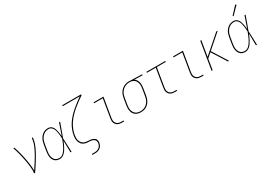

<svg xmlns="http://www.w3.org/2000/svg" viewBox="34 -1835 4433 3138"><g transform="rotate(-30 2250.0 -266.0)"><path d="M181 0Q187 -35 185.5 -69Q184 -103 180.5 -136Q177 -169 171.5 -202Q166 -235 160 -267.5Q154 -300 146.5 -332.5Q139 -365 131 -397Q123 -429 113.5 -460Q104 -491 93 -522L111 -528Q125 -490 136.5 -450.5Q148 -411 157.5 -370.5Q167 -330 175.5 -289.5Q184 -249 190.5 -207.5Q197 -166 201.5 -124Q206 -82 204 -39Q227 -73 249.5 -107.5Q272 -142 294 -176.5Q316 -211 336 -246.5Q356 -282 374.5 -318.5Q393 -355 408 -392.5Q423 -430 430 -468L438 -520H458L449 -468Q444 -437 432.5 -406Q421 -375 407.5 -345Q394 -315 378 -285.5Q362 -256 345.5 -227Q329 -198 311 -169Q293 -140 275 -112Q257 -84 238.5 -56Q220 -28 200 0Z M667 8Q641 8 616.5 0.5Q592 -7 574.5 -23.5Q557 -40 546.5 -62.5Q536 -85 532 -110Q528 -135 529.5 -161Q531 -187 535 -213L555 -333Q559 -357 566 -381Q573 -405 585 -427.5Q597 -450 614.5 -469.5Q632 -489 654 -503Q676 -517 700.5 -522.5Q725 -528 749 -528Q774 -528 795 -516Q816 -504 829.5 -485Q843 -466 850.5 -443.5Q858 -421 863 -397Q868 -373 871 -349Q874 -325 876 -301Q895 -355 914 -410Q933 -465 952 -520H972Q948 -455 925.5 -390Q903 -325 878 -260Q882 -195 883.5 -130Q885 -65 888 0H868Q867 -55 866 -110.5Q865 -166 864 -222Q854 -197 843.5 -173Q833 -149 820.5 -125.5Q808 -102 793.5 -79Q779 -56 760 -36.5Q741 -17 716.5 -4.5Q692 8 667 8ZM667 -10Q687 -10 707 -19Q727 -28 742.5 -42.5Q758 -57 770.5 -74.5Q783 -92 794 -110.5Q805 -129 814 -148Q823 -167 831.5 -186Q840 -205 847.5 -224.5Q855 -244 862 -263Q861 -289 859 -314Q857 -339 853.5 -364Q850 -389 844 -413Q838 -437 826.5 -458.5Q815 -480 795 -495Q775 -510 749 -510Q727 -510 704.5 -504.5Q682 -499 662.5 -486Q643 -473 627.5 -455Q612 -437 601 -416.5Q590 -396 584 -374Q578 -352 574 -330L554 -210Q550 -187 548.5 -163.5Q547 -140 550.5 -118Q554 -96 562.5 -75.5Q571 -55 586 -39.5Q601 -24 622.5 -17Q644 -10 667 -10Z M1158 215V197H1208Q1229 197 1251 192Q1273 187 1291.5 173.5Q1310 160 1321 140Q1332 120 1336 99Q1339 80 1334.5 62Q1330 44 1318 32Q1306 20 1289.5 13Q1273 6 1255 3Q1237 0 1218 0Q1199 0 1181 -1.5Q1163 -3 1145.5 -8.5Q1128 -14 1113 -23Q1098 -32 1086.5 -44.5Q1075 -57 1066.5 -72.5Q1058 -88 1053 -105Q1048 -122 1046.5 -140Q1045 -158 1046.5 -177Q1048 -196 1051 -214Q1051 -214 1051 -214Q1051 -214 1051 -214Q1060 -266 1080 -317Q1100 -368 1130.5 -414.5Q1161 -461 1199 -502Q1237 -543 1279.5 -580.5Q1322 -618 1366.5 -651.5Q1411 -685 1457 -717H1134L1137 -735H1493L1490 -717Q1443 -685 1397 -651.5Q1351 -618 1307.5 -581Q1264 -544 1224.5 -502.5Q1185 -461 1153 -414Q1121 -367 1100 -315.5Q1079 -264 1070 -212Q1066 -187 1065.5 -162Q1065 -137 1071.5 -114Q1078 -91 1091 -72Q1104 -53 1123.5 -40.5Q1143 -28 1167 -23.5Q1191 -19 1216 -18H1218Q1236 -18 1254 -16Q1272 -14 1288.5 -8.5Q1305 -3 1319.5 6.5Q1334 16 1343.5 30Q1353 44 1355.5 62Q1358 80 1355 98Q1351 123 1338.5 147Q1326 171 1304.5 187Q1283 203 1258 209Q1233 215 1208 215Z M1840 0Q1819 0 1799 -3.5Q1779 -7 1761.5 -16.5Q1744 -26 1731.5 -41Q1719 -56 1712.5 -74.5Q1706 -93 1706 -114Q1706 -135 1710 -156L1767 -502H1603V-520H1790L1729 -153Q1726 -135 1726 -117Q1726 -99 1731 -83Q1736 -67 1747 -53.5Q1758 -40 1772.5 -32Q1787 -24 1804.5 -21Q1822 -18 1840 -18H1880V0Z M2196 8Q2168 8 2142 1.5Q2116 -5 2095.5 -20Q2075 -35 2061.5 -57Q2048 -79 2042.5 -105Q2037 -131 2037.5 -158.5Q2038 -186 2043 -213L2063 -333Q2067 -358 2074.5 -382Q2082 -406 2095.5 -428.5Q2109 -451 2128 -470Q2147 -489 2170 -501.5Q2193 -514 2218 -521Q2243 -528 2268 -528Q2271 -528 2274.5 -528Q2278 -528 2281 -528Q2285 -528 2289 -528Q2293 -528 2297 -527L2521 -520L2518 -502L2366 -507Q2388 -493 2402.5 -470Q2417 -447 2423 -420Q2429 -393 2428 -364.5Q2427 -336 2422 -307L2403 -187Q2399 -162 2391 -137.5Q2383 -113 2369.5 -90Q2356 -67 2337 -47.5Q2318 -28 2294.5 -15Q2271 -2 2246 3Q2221 8 2196 8ZM2196 -10Q2219 -10 2242 -15Q2265 -20 2286 -32Q2307 -44 2324.5 -62Q2342 -80 2354 -101Q2366 -122 2373 -144.5Q2380 -167 2383 -190L2403 -310Q2407 -333 2408.5 -356Q2410 -379 2406.5 -400.5Q2403 -422 2394 -442Q2385 -462 2370.5 -477Q2356 -492 2335 -500Q2314 -508 2292 -510H2278Q2275 -510 2272 -510Q2269 -510 2266 -510Q2244 -510 2221.5 -503.5Q2199 -497 2178 -485Q2157 -473 2140 -455.5Q2123 -438 2111 -417.5Q2099 -397 2092.5 -375Q2086 -353 2082 -330L2062 -210Q2058 -186 2057 -161Q2056 -136 2061 -113Q2066 -90 2077.5 -70Q2089 -50 2107 -36Q2125 -22 2148 -16Q2171 -10 2196 -10Z M2840 0Q2819 0 2799 -3.5Q2779 -7 2761.5 -16.5Q2744 -26 2731.5 -41Q2719 -56 2712.5 -74.5Q2706 -93 2706 -114Q2706 -135 2710 -156L2767 -502H2599L2602 -520H2958L2955 -502H2787L2729 -153Q2726 -135 2726 -117Q2726 -99 2731 -83Q2736 -67 2747 -53.5Q2758 -40 2772.5 -32Q2787 -24 2804.5 -21Q2822 -18 2840 -18H2880V0Z M3340 0Q3319 0 3299 -3.5Q3279 -7 3261.5 -16.5Q3244 -26 3231.5 -41Q3219 -56 3212.5 -74.5Q3206 -93 3206 -114Q3206 -135 3210 -156L3267 -502H3103V-520H3290L3229 -153Q3226 -135 3226 -117Q3226 -99 3231 -83Q3236 -67 3247 -53.5Q3258 -40 3272.5 -32Q3287 -24 3304.5 -21Q3322 -18 3340 -18H3380V0Z M3531 0 3617 -520H3637L3589 -231L3919 -520H3947L3681 -287L3861 0H3839L3733 -169L3666 -274L3584 -202L3551 0Z M4167 8Q4141 8 4116.5 0.5Q4092 -7 4074.5 -23.5Q4057 -40 4046.5 -62.5Q4036 -85 4032 -110Q4028 -135 4029.5 -161Q4031 -187 4035 -213L4055 -333Q4059 -357 4066 -381Q4073 -405 4085 -427.5Q4097 -450 4114.5 -469.5Q4132 -489 4154 -503Q4176 -517 4200.5 -522.5Q4225 -528 4249 -528Q4274 -528 4295 -516Q4316 -504 4329.5 -485Q4343 -466 4350.5 -443.5Q4358 -421 4363 -397Q4368 -373 4371 -349Q4374 -325 4376 -301Q4395 -355 4414 -410Q4433 -465 4452 -520H4472Q4448 -455 4425.5 -390Q4403 -325 4378 -260Q4382 -195 4383.5 -130Q4385 -65 4388 0H4368Q4367 -55 4366 -110.5Q4365 -166 4364 -222Q4354 -197 4343.5 -173Q4333 -149 4320.5 -125.5Q4308 -102 4293.5 -79Q4279 -56 4260 -36.5Q4241 -17 4216.5 -4.5Q4192 8 4167 8ZM4167 -10Q4187 -10 4207 -19Q4227 -28 4242.5 -42.5Q4258 -57 4270.5 -74.5Q4283 -92 4294 -110.5Q4305 -129 4314 -148Q4323 -167 4331.5 -186Q4340 -205 4347.5 -224.5Q4355 -244 4362 -263Q4361 -289 4359 -314Q4357 -339 4353.5 -364Q4350 -389 4344 -413Q4338 -437 4326.5 -458.5Q4315 -480 4295 -495Q4275 -510 4249 -510Q4227 -510 4204.5 -504.5Q4182 -499 4162.5 -486Q4143 -473 4127.5 -455Q4112 -437 4101 -416.5Q4090 -396 4084 -374Q4078 -352 4074 -330L4054 -210Q4050 -187 4048.5 -163.5Q4047 -140 4050.5 -118Q4054 -96 4062.5 -75.5Q4071 -55 4086 -39.5Q4101 -24 4122.5 -17Q4144 -10 4167 -10ZM4289 -594 4277 -606 4408 -747 4424 -733Z"/></g></svg>

Font: Iosevka SS04 Thin
Style: Italic
Weight: 100
Italic angle: -9°
Monospace: yes
Designer: Belleve Invis
Foundry: Belleve Invis
Version: Version 19.0.0; ttfautohint (v1.8.4)